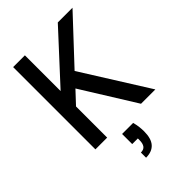

<svg xmlns="http://www.w3.org/2000/svg" viewBox="-276 -802 1155 1155"><g transform="rotate(-45 301.5 -224.5)"><path d="M72 0V-700H172V-396L452 -700H577L317 -422L582 0H460L246 -344L172 -265V0ZM252 251V207Q277 207 288 192Q299 177 299 148V134H251V48H345Q351 70 353.5 91Q356 112 356 130Q356 192 329.5 221.5Q303 251 252 251Z"/></g></svg>

Font: DM Sans 24pt Medium
Style: Regular
Weight: 500
Designer: Colophon Foundry, Jonny Pinhorn
Foundry: Colophon Foundry
Version: Version 4.004;gftools[0.9.30]